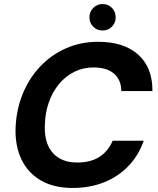

<svg xmlns="http://www.w3.org/2000/svg" viewBox="-20 -919 782 951"><path d="M340 12Q247 12 183 -25Q119 -62 87 -128Q55 -194 57 -281Q60 -373 91.5 -451.5Q123 -530 178 -588.5Q233 -647 306.5 -679.5Q380 -712 466 -712Q594 -712 665 -648Q736 -584 735 -468H581Q580 -524 544.5 -554.5Q509 -585 443 -585Q392 -585 348.5 -563.5Q305 -542 272.5 -503Q240 -464 221.5 -411Q203 -358 202 -295Q200 -238 218.5 -197.5Q237 -157 273.5 -135.5Q310 -114 363 -114Q429 -114 472.5 -142Q516 -170 538 -222H692Q666 -148 615 -95.5Q564 -43 494 -15.5Q424 12 340 12ZM488 -768Q460 -768 441.5 -787Q423 -806 423 -833Q423 -861 442 -880Q461 -899 488 -899Q516 -899 534.5 -880Q553 -861 553 -833Q553 -806 534.5 -787Q516 -768 488 -768Z"/></svg>

Font: DM Sans 18pt ExtraBold
Style: Italic
Weight: 800
Italic angle: -10°
Designer: Colophon Foundry, Jonny Pinhorn
Foundry: Colophon Foundry
Version: Version 4.004;gftools[0.9.30]